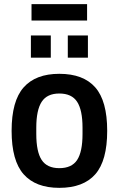

<svg xmlns="http://www.w3.org/2000/svg" viewBox="-20 -894 573 926"><path d="M132 -795V-874H400V-795ZM129 -616V-723H225V-616ZM307 -616V-723H404V-616ZM266 12Q152 12 94 -53.5Q36 -119 36 -263Q36 -407 94 -472.5Q152 -538 266 -538Q382 -538 439.5 -472.5Q497 -407 497 -263Q497 -119 439.5 -53.5Q382 12 266 12ZM266 -83Q326 -83 352 -122.5Q378 -162 378 -248V-278Q378 -363 352 -403Q326 -443 266 -443Q207 -443 181 -403Q155 -363 155 -278V-248Q155 -162 181 -122.5Q207 -83 266 -83Z"/></svg>

Font: Archivo SemiCondensed SemiBold
Style: Regular
Weight: 600
Width: 4
Designer: Hector Gatti
Foundry: Omnibus-Type
Version: Version 2.001; ttfautohint (v1.8.3)